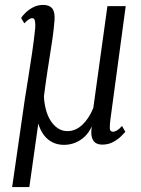

<svg xmlns="http://www.w3.org/2000/svg" viewBox="-20 -580 576 782"><path d="M99.5 182H29.5L81 -175Q89 -225.5 96.5 -272.2Q104 -319 111 -366.5Q118 -414 123.5 -466.5Q124.5 -484.5 122.2 -495.2Q120 -506 111.5 -506Q104.5 -506 96.5 -500.5Q88.5 -495 79 -485L66 -506.5Q70 -514 82.5 -526.8Q95 -539.5 114 -549.8Q133 -560 156 -560Q181 -560 192.8 -545.5Q204.5 -531 202 -497Q199 -458 193.2 -419.2Q187.5 -380.5 180 -333.5Q176 -308.5 173.5 -292Q171 -275.5 169 -261.2Q167 -247 164.5 -230.2Q162 -213.5 159 -188Q160 -161 166.5 -135.5Q173 -110 185.2 -90Q197.5 -70 215 -58Q232.5 -46 255 -46Q287.5 -46 314.8 -71.2Q342 -96.5 360 -140L417.5 -555H492L429.5 -92Q427 -72 427.2 -57.8Q427.5 -43.5 440.5 -43.5Q447.5 -43.5 456.5 -48.8Q465.5 -54 477 -67L490.5 -43Q486 -37.5 473 -24.8Q460 -12 440.5 -1.5Q421 9 397 9Q381.5 9 370.5 2.8Q359.5 -3.5 354.5 -19.8Q349.5 -36 354 -65.5Q342.5 -40 324.5 -23.2Q306.5 -6.5 285 1.8Q263.5 10 240.5 10Q213.5 10 192.2 -1.2Q171 -12.5 157 -32.2Q143 -52 136 -77Z"/></svg>

Font: Merriweather 24pt SemiCondensed Light
Style: Italic
Weight: 300
Width: 4
Italic angle: -7.8°
Designer: Eben Sorkin
Foundry: Eben Sorkin
Version: Version 2.101